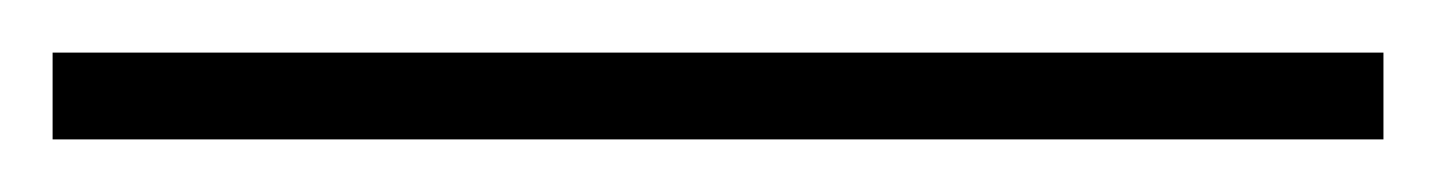

<svg xmlns="http://www.w3.org/2000/svg" viewBox="-23 -813 546 73"><path d="M503 -760H-3V-793H503Z"/></svg>

Font: Noto Sans Thai ExtraLight
Style: Regular
Weight: 200
Designer: Monotype Design Team
Foundry: Monotype Imaging Inc.
Version: Version 2.001; ttfautohint (v1.8.4.7-5d5b)